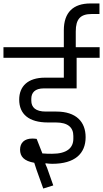

<svg xmlns="http://www.w3.org/2000/svg" viewBox="-40 -971 596 1110"><path d="M210 119 268 101 232 -1 222 -24 224 -27C239 -25 250 -24 262 -24C393 -24 455 -83 455 -178C455 -267 400 -326 286 -326H225C165 -326 141 -351 141 -389V-400C141 -435 162 -460 213 -460H403V-637H536V-698H398V-789C398 -861 425 -890 490 -890H535V-951H483C384 -951 329 -900 329 -796V-698H-20V-637H329V-522H220C121 -522 71 -472 71 -395C71 -312 126 -263 237 -263H283C353 -263 384 -234 384 -185V-169C384 -116 347 -82 261 -82C246 -82 226 -82 205 -84L172 -168C165 -169 156 -170 147 -170C101 -170 76 -145 76 -106C76 -66 99 -40 158 -30L171 10Z"/></svg>

Font: IBM Plex Devanagari
Style: Regular
Weight: 400
Designer: Mike Abbink, Paul van der Laan, Pieter van Rosmalen, Erin McLaughlin
Foundry: Bold Monday
Version: Version 1.0